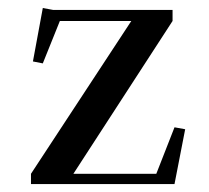

<svg xmlns="http://www.w3.org/2000/svg" viewBox="-20 -464 526 484"><path d="M58.1 0V-25.9L311 -411.1H130.9L87.9 -304.2L63 -309.1L87.9 -443.8L113.8 -439H415V-411.1L165 -25.9H374L419.9 -143.1L446.8 -138.2L419.9 0Z"/></svg>

Font: Dehuti
Style: Bold
Weight: 700
Version: Version 1.2